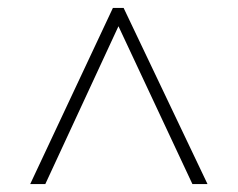

<svg xmlns="http://www.w3.org/2000/svg" viewBox="-20 -734 599 483"><path d="M56 -271 264 -714H291L502 -271H464L278 -668L94 -271Z"/></svg>

Font: Noto Serif Bengali ExtraLight
Style: Regular
Weight: 250
Version: Version 2.003